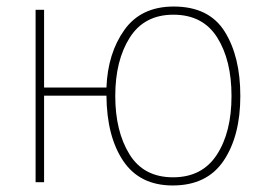

<svg xmlns="http://www.w3.org/2000/svg" viewBox="-20 -558 815 588"><path d="M509 10Q408 10 357.5 -65Q307 -140 306 -265H115V0H89V-528H115V-290H306Q310 -395 361 -466.5Q412 -538 512 -538Q620 -538 668 -461.5Q716 -385 716 -264Q716 -142 665 -66Q614 10 509 10ZM510 -15Q599 -15 644 -84Q689 -153 689 -264Q689 -374 645 -443.5Q601 -513 511 -513Q422 -513 377.5 -443Q333 -373 333 -264Q333 -156 376.5 -85.5Q420 -15 510 -15Z"/></svg>

Font: Noto Sans UI Thin
Style: Regular
Weight: 250
Designer: Monotype Design Team
Foundry: Monotype Imaging Inc.
Version: Version 1.001